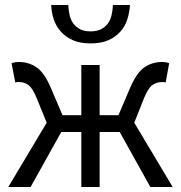

<svg xmlns="http://www.w3.org/2000/svg" viewBox="-20 -745 721 765"><path d="M13 0 166 -256 127 -352Q110 -394 93.5 -406Q77 -418 57 -418Q52 -418 49 -418Q46 -418 41 -416L26 -493Q39 -498 55 -498Q95 -498 126 -476.5Q157 -455 183 -394L229 -286H304V-486H377V-286H452L498 -394Q524 -455 555 -476.5Q586 -498 626 -498Q642 -498 654 -493L640 -416Q635 -418 632 -418Q629 -418 624 -418Q604 -418 587 -406Q570 -394 553 -352L515 -256L668 0H579L457 -219H377V0H304V-219H224L102 0ZM341 -572Q299 -572 270 -585Q241 -598 222 -619.5Q203 -641 194 -668.5Q185 -696 184 -725H252Q253 -704 257.5 -684.5Q262 -665 272.5 -651Q283 -637 299.5 -628.5Q316 -620 341 -620Q366 -620 382.5 -628.5Q399 -637 409.5 -651Q420 -665 424.5 -684.5Q429 -704 430 -725H498Q496 -696 487.5 -668.5Q479 -641 460 -619.5Q441 -598 412 -585Q383 -572 341 -572Z"/></svg>

Font: Source Sans Pro
Style: Regular
Weight: 400
Designer: Paul D. Hunt
Foundry: Adobe Systems Incorporated
Version: Version 2.021;PS 2.000;hotconv 1.0.86;makeotf.lib2.5.63406